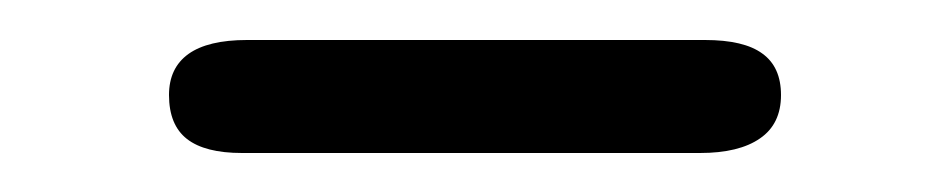

<svg xmlns="http://www.w3.org/2000/svg" viewBox="-20 -357 466 96"><path d="M101 -280.5Q82.5 -280.5 73.5 -287.5Q64.5 -294.5 64.5 -309.5Q64.5 -323 74.2 -330Q84 -337 103.5 -337H332.5Q352 -337 361.2 -330.2Q370.5 -323.5 370.5 -309.5Q370.5 -295 360 -287.8Q349.5 -280.5 330 -280.5Z"/></svg>

Font: Edu SA Hand
Style: Regular
Weight: 400
Designer: Tina and Corey Anderson, Eben Sorkin, Mirko Velimirovic
Foundry: Google for Education
Version: Version 2.000